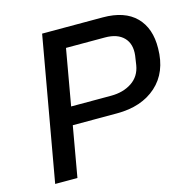

<svg xmlns="http://www.w3.org/2000/svg" viewBox="-106 -836 943 942"><g transform="rotate(-15 365.0 -364.5)"><path d="M60 0 189 -729H497Q608 -729 665 -671.5Q722 -614 720 -512Q719 -391 643.5 -323.5Q568 -256 443 -256H218L173 0ZM482 -631H284L234 -347H437Q499 -347 542.5 -376Q586 -405 595 -460L602 -507Q609 -565 577 -598Q545 -631 482 -631Z"/></g></svg>

Font: Hubot Sans Medium
Style: Italic
Weight: 500
Italic angle: -10°
Designer: Deni Anggara
Foundry: GitHub
Version: Version 1.001; ttfautohint (v1.8.4.7-5d5b);gftools[0.9.31]